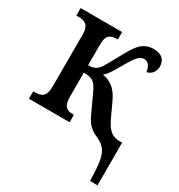

<svg xmlns="http://www.w3.org/2000/svg" viewBox="-177 -660 917 986"><g transform="rotate(30 281.0 -166.5)"><path d="M503 209H547V-44H532C490 -44 465 -62 438 -117L394 -211C367 -267 332 -290 287 -297C309 -315 326 -344 356 -397C386 -449 405 -473 431 -473C457 -473 470 -450 474 -420C499 -425 520 -446 520 -479C520 -515 498 -542 449 -542C381 -542 355 -496 317 -427C288 -376 271 -340 256 -324C243 -309 227 -301 197 -301V-429C197 -483 225 -492 259 -492H263V-536H17V-492H29C65 -492 94 -482 94 -425V-115C94 -53 66 -44 29 -44H20V0H261V-44H256C222 -44 197 -53 197 -114V-257C247 -257 265 -247 290 -191L335 -94C356 -46 379 -22 415 -7C486 25 499 57 503 209Z"/></g></svg>

Font: Noto Serif Condensed Medium
Style: Regular
Weight: 500
Width: 3
Designer: Monotype Design Team
Foundry: Monotype Imaging Inc.
Version: Version 2.015